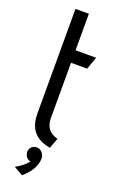

<svg xmlns="http://www.w3.org/2000/svg" viewBox="-170 -744 608 983"><g transform="rotate(20 133.5 -253.0)"><path d="M200 -43C155 -55 132 -83 132 -132V-433H220L244 -501H132V-700H59V-132C59 -54 91 -3 179 13ZM93 194C131 161 158 124 158 78C158 60 142 35 119 34C96 32 78 49 77 70C77 77 79 98 99 110L110 113C110 113 92 139 44 166Z"/></g></svg>

Font: Advent Pro
Style: Medium
Weight: 500
Designer: Andreas Kalpakidis
Foundry: Andreas Kalpakidis
Version: Version 2.002 2008